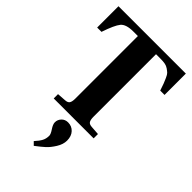

<svg xmlns="http://www.w3.org/2000/svg" viewBox="-287 -796 1197 1197"><g transform="rotate(45 312.0 -197.5)"><path d="M15 -504V-692H609V-504H571Q560 -537 555 -550Q550 -563 540.5 -584.5Q531 -606 523 -613.5Q515 -621 501.5 -630.5Q488 -640 471.5 -643Q455 -646 432 -646H392V-95Q392 -67 400 -55Q408 -43 431 -42L488 -38V0H136V-38L193 -42Q216 -43 224 -55Q232 -67 232 -95V-646H192Q128 -646 105 -618Q82 -590 53 -504ZM236 276Q260 250 270.5 230Q281 210 281 184Q281 170 263.5 144Q246 118 246 100Q246 77 262.5 59.5Q279 42 305 42Q338 42 359.5 65Q381 88 381 127Q381 160 359.5 194.5Q338 229 316 249Q294 269 257 297Z"/></g></svg>

Font: Heuristica
Style: Bold
Weight: 700
Version: Version 1.0.2